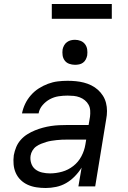

<svg xmlns="http://www.w3.org/2000/svg" viewBox="-20 -932 640 960"><path d="M208 8Q185 8 162 4.5Q139 1 119 -8Q99 -17 83.5 -32Q68 -47 59 -67Q50 -87 48 -110Q46 -133 49 -156Q53 -177 61 -196.5Q69 -216 83.5 -232.5Q98 -249 116.5 -260.5Q135 -272 154.5 -280Q174 -288 194.5 -293.5Q215 -299 235 -302Q255 -305 275.5 -306Q296 -307 316 -307H423L430 -348Q432 -363 431 -379Q430 -395 423 -408Q416 -421 404.5 -430.5Q393 -440 378.5 -445.5Q364 -451 348.5 -452.5Q333 -454 318 -454Q295 -454 272.5 -450.5Q250 -447 229.5 -436Q209 -425 193 -406.5Q177 -388 173 -365H90Q95 -390 106 -413Q117 -436 134.5 -456Q152 -476 174 -490Q196 -504 220 -513Q244 -522 268.5 -525Q293 -528 318 -528Q339 -528 359.5 -526Q380 -524 399.5 -519Q419 -514 437 -505Q455 -496 469.5 -483Q484 -470 494.5 -453.5Q505 -437 510 -417.5Q515 -398 515 -377Q515 -356 511 -336L456 0H372L388 -94Q374 -71 354 -50.5Q334 -30 310.5 -16.5Q287 -3 260.5 2.5Q234 8 209 8ZM230 -65Q260 -65 290.5 -73.5Q321 -82 346.5 -102Q372 -122 387 -150.5Q402 -179 407 -210L411 -234H316Q303 -234 289.5 -233.5Q276 -233 263 -231.5Q250 -230 237 -228Q224 -226 211 -222Q198 -218 185.5 -213Q173 -208 161.5 -200Q150 -192 142.5 -179.5Q135 -167 133 -154Q130 -135 136 -116Q142 -97 156.5 -85.5Q171 -74 190.5 -69.5Q210 -65 230 -65ZM355 -608Q340 -608 326 -613Q312 -618 303.5 -629.5Q295 -641 293 -655.5Q291 -670 293 -685Q295 -695 300.5 -705Q306 -715 315 -721.5Q324 -728 334 -730.5Q344 -733 355 -733Q370 -733 383.5 -727.5Q397 -722 405.5 -710.5Q414 -699 416 -684.5Q418 -670 416 -655Q414 -645 409 -635Q404 -625 395 -618.5Q386 -612 375.5 -610Q365 -608 355 -608ZM239 -838V-912H539V-838Z"/></svg>

Font: Zed Sans Extended
Style: Italic
Weight: 400
Width: 7
Italic angle: -9°
Designer: Belleve Invis
Foundry: Belleve Invis
Version: Version 1.0.0; ttfautohint (v1.8.4)